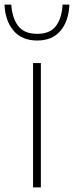

<svg xmlns="http://www.w3.org/2000/svg" viewBox="-52 -814 322 834"><path d="M91.5 0V-540H125.5V0ZM109.5 -638Q43 -638 6.8 -680.8Q-29.5 -723.5 -32.5 -794H-3Q1 -735 27.2 -701Q53.5 -667 109.5 -667Q165.5 -667 191 -701Q216.5 -735 220 -794H249.5Q246.5 -723 211 -680.5Q175.5 -638 109.5 -638Z"/></svg>

Font: Encode Sans SemiExpanded SemiExpanded Thin
Style: Regular
Weight: 100
Width: 6
Designer: Multiple Designers
Foundry: Impallari Type
Version: Version 3.000; ttfautohint (v1.8.3) -l 8 -r 50 -G 200 -x 14 